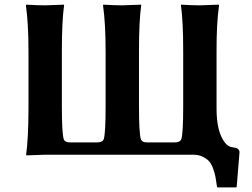

<svg xmlns="http://www.w3.org/2000/svg" viewBox="-20 -668 1089 829"><path d="M814 0H175.8Q175.8 0 94.2 2.9L92.8 0Q102.5 -67.9 103 -200.2V-444.8Q103 -566.9 91.8 -645L94.2 -647.9Q141.1 -645 174.8 -645Q174.8 -645 255.9 -647.9L256.8 -645Q247.1 -579.1 247.1 -444.8V-209Q247.1 -95.2 254.9 -67.9Q259.8 -52.7 283.2 -53.2H399.9Q422.9 -53.2 428.2 -67.9Q436 -94.7 436 -209V-444.8Q436 -566.9 424.8 -645L426.8 -647.9Q473.6 -645 507.8 -645Q507.8 -645 588.9 -647.9L589.8 -645Q580.1 -579.1 580.1 -444.8V-209Q580.1 -95.2 587.9 -67.9Q592.8 -52.7 616.2 -53.2H734.9Q757.8 -53.2 763.2 -67.9Q771 -94.7 771 -209V-444.8Q771 -578.6 761.2 -645L762.2 -647.9Q808.1 -645 842.8 -645Q842.8 -645 923.8 -647.9L925.8 -645Q914.6 -566.9 915 -444.8V-200.2Q915 -123 935.5 -78.6Q956.1 -34.2 983.9 -32.2Q1013.7 -29.3 1014.2 -11.2L1002 138.2L1000 141.1H918.9L917 138.2Q913.1 111.3 910.2 95.2Q907.2 79.1 899.7 58.6Q892.1 38.1 881.6 27.1Q871.1 16.1 854 8.1Q836.9 0 814 0Z"/></svg>

Font: Linux Biolinum
Style: Bold
Weight: 700
Designer: Philipp H. Poll
Foundry: Philipp H. Poll
Version: Version 1.3.2 ; ttfautohint (v0.9)